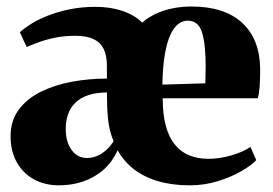

<svg xmlns="http://www.w3.org/2000/svg" viewBox="-20 -558 838 590"><path d="M161.5 11.5Q117.5 11.5 83.8 -7.2Q50 -26 31.2 -60Q12.5 -94 12.5 -139Q12.5 -187.5 37.8 -221.2Q63 -255 105.5 -276Q148 -297 200.8 -306.8Q253.5 -316.5 308.5 -316.5V-356Q308.5 -388 298.2 -408.2Q288 -428.5 266.8 -438.2Q245.5 -448 212 -448Q177.5 -448 149.5 -442.2Q121.5 -436.5 99.8 -428.5Q78 -420.5 62 -413.5L41 -459Q53 -470 74 -483.5Q95 -497 124.8 -509Q154.5 -521 192.2 -529Q230 -537 274 -537Q319.5 -537 356.8 -524.2Q394 -511.5 417 -488.5Q435.5 -505 459.5 -516Q483.5 -527 511.2 -532.5Q539 -538 568 -538Q669 -538 723.5 -488.5Q778 -439 779.5 -347Q779.5 -313 777.8 -291Q776 -269 772 -256H480Q480 -205.5 489.8 -170.2Q499.5 -135 518 -112.8Q536.5 -90.5 562.5 -80.2Q588.5 -70 620.5 -70Q654 -70 690.8 -80.5Q727.5 -91 749.5 -106.5L767.5 -66Q753.5 -50.5 722 -32.2Q690.5 -14 649.2 -1.2Q608 11.5 563 11.5Q509 11.5 465.8 -1.2Q422.5 -14 391.2 -38.2Q360 -62.5 341.5 -96.5Q324.5 -59 296.8 -35.2Q269 -11.5 234.5 0Q200 11.5 161.5 11.5ZM479 -298 611 -302Q611.5 -314 611.5 -327.5Q611.5 -341 612 -353.5Q612 -421.5 601 -458Q590 -494.5 556.5 -494.5Q541.5 -494.5 527.8 -484.2Q514 -474 503.5 -451Q493 -428 486.5 -390.5Q480 -353 479 -298ZM247.5 -72.5Q263.5 -72.5 278.2 -78.8Q293 -85 306 -96.5Q319 -108 329 -124Q315 -158 311.8 -194Q308.5 -230 308.5 -274Q273.5 -273.5 249.5 -265Q225.5 -256.5 210.5 -241.2Q195.5 -226 188.8 -205.8Q182 -185.5 182 -162.5Q182 -122 200 -97.2Q218 -72.5 247.5 -72.5Z"/></svg>

Font: Merriweather 96pt Black
Style: Regular
Weight: 900
Version: Version 2.100